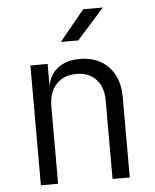

<svg xmlns="http://www.w3.org/2000/svg" viewBox="-55 -831 709 878"><g transform="rotate(-5 300.0 -392.5)"><path d="M505 -369V0H426V-360Q426 -422 393 -457.5Q360 -493 303 -493Q244 -493 210 -456Q176 -419 176 -353V0H97V-550H176V-448Q185 -501 224 -530.5Q263 -560 324 -560Q407 -560 456 -508.5Q505 -457 505 -369ZM325 -645H245L360 -785H450Z"/></g></svg>

Font: JetBrains Mono Semi Light
Style: Regular
Weight: 350
Monospace: yes
Designer: Philipp Nurullin, Konstantin Bulenkov
Foundry: JetBrains
Version: 2.002